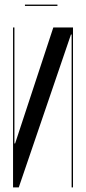

<svg xmlns="http://www.w3.org/2000/svg" viewBox="-20 -819 376 839"><path d="M299 -699V0H293V-668H290L62 0H37V-699H43V-192H46L213 -699ZM231 -793H89V-799H231Z"/></svg>

Font: Moniqa SemBd Narrow Display
Style: Regular
Weight: 600
Width: 4
Designer: Rajesh Rajput
Foundry: Rajesh Rajput
Version: Version 1.000